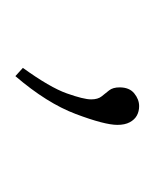

<svg xmlns="http://www.w3.org/2000/svg" viewBox="5 -98 205 256"><g transform="rotate(90 108.0 30.5)"><path d="M70 103Q96 67 104 44.5Q112 22 112 12Q112 3 108 -2Q104 -7 100 -12Q96 -17 96 -26Q96 -39 104 -45.5Q112 -52 121 -52Q128 -52 133.5 -49Q139 -46 142.5 -39.5Q146 -33 146 -23Q146 -6 131.5 32.5Q117 71 81 113Z"/></g></svg>

Font: Bitter Thin Thin
Style: Regular
Weight: 250
Version: Version 2.002